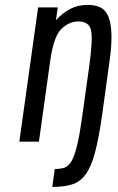

<svg xmlns="http://www.w3.org/2000/svg" viewBox="-20 -569 472 771"><path d="M57.6 0H136.3L181.4 -323.4Q195.4 -422.7 226.4 -452.8Q257.3 -482.9 295 -482.9Q337.7 -482.9 345.6 -447.4Q353.6 -411.9 337.7 -298.6L310.4 -102.9Q300 -28.4 289.8 14.1Q279.6 56.6 267.4 77.8Q255.1 99 238.9 104.3Q222.7 109.6 199.9 109.6L190.1 181.6Q237.6 181.6 269.9 171.4Q302.1 161.3 324.3 130.6Q346.4 100 361.6 43.1Q376.9 -13.9 390.1 -107.4L418.1 -310.9Q428.9 -383.1 427.6 -429.6Q426.3 -476.1 415.2 -502.6Q404.1 -529 383.1 -539.1Q362.1 -549.3 332.7 -549.3Q293.1 -549.3 262 -533.2Q230.9 -517.1 204.6 -487.6L211.9 -539.3H133.1Z"/></svg>

Font: Secuela ExtLt
Style: Italic
Weight: 200
Italic angle: -8°
Designer: Fernando Haro
Foundry: deFharo
Version: Version 1.704